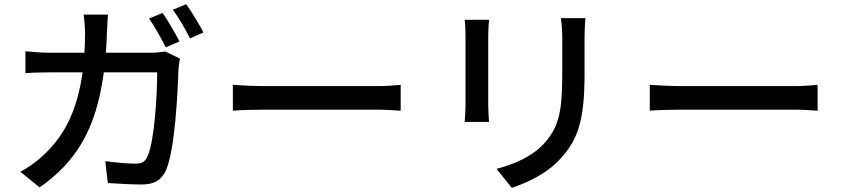

<svg xmlns="http://www.w3.org/2000/svg" viewBox="-20 -853 4040 921"><path d="M841 -654C821 -693 785 -755 760 -791L695 -764C722 -726 755 -666 775 -626ZM488 -600C490 -631 492 -664 493 -698C494 -722 496 -759 498 -783H381C385 -759 388 -718 388 -696C388 -662 387 -630 385 -600H224C185 -600 140 -603 102 -607V-502C140 -505 187 -506 224 -506H376C351 -325 290 -204 193 -113C158 -79 114 -48 78 -29L170 46C342 -75 441 -228 478 -506H734C734 -398 721 -172 687 -102C676 -77 660 -68 630 -68C589 -68 536 -73 485 -80L497 25C548 28 606 32 660 32C721 32 755 10 776 -36C820 -134 833 -420 836 -521C837 -534 840 -555 843 -572L773 -606C753 -603 730 -600 704 -600ZM809 -806C837 -769 870 -712 891 -669L956 -697C937 -734 900 -796 873 -833Z M1097 -322C1131 -325 1191 -327 1246 -327H1790C1834 -327 1880 -323 1902 -322V-446C1877 -444 1838 -440 1790 -440H1246C1192 -440 1130 -444 1097 -446Z M2209 -758C2212 -737 2213 -702 2213 -684V-349C2213 -320 2210 -285 2209 -268H2326C2324 -288 2322 -323 2322 -349V-684C2322 -712 2324 -737 2326 -758ZM2671 -766C2674 -740 2677 -710 2677 -674V-502C2677 -327 2664 -249 2594 -169C2533 -101 2448 -66 2362 -43L2435 48C2508 24 2609 -22 2674 -98C2748 -182 2784 -267 2784 -496V-674C2784 -710 2786 -740 2788 -766Z M3097 -322C3131 -325 3191 -327 3246 -327H3790C3834 -327 3880 -323 3902 -322V-446C3877 -444 3838 -440 3790 -440H3246C3192 -440 3130 -444 3097 -446Z"/></svg>

Font: Noto Sans T Chinese Medium
Style: Regular
Weight: 500
Designer: Ryoko NISHIZUKA (kana & ideographs); Paul D. Hunt (Latin, Greek & Cyrillic); Wenlong ZHANG (bopomofo); Sandoll Communica
Foundry: Adobe Systems Incorporated
Version: Version 1.000;PS 1;hotconv 1.0.78;makeotf.lib2.5.61930